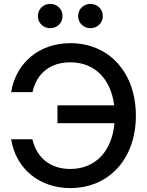

<svg xmlns="http://www.w3.org/2000/svg" viewBox="-20 -963 764 995"><path d="M344.2 11.7C545.4 11.7 684.1 -140.6 684.1 -363.3C684.1 -587.4 545.4 -739.3 344.2 -739.3C186 -739.3 63.5 -640.6 37.6 -485.4H148.4C169.9 -585.4 243.7 -640.1 343.8 -640.1C471.7 -640.1 554.7 -553.2 571.8 -417H277.8V-324.7H573.2C560.5 -180.7 476.1 -87.4 343.8 -87.4C244.6 -87.4 170.9 -141.6 147.9 -241.2H37.6C63 -86.4 186 11.7 344.2 11.7ZM240.2 -816.9C276.4 -816.9 304.2 -844.2 304.2 -879.9C304.2 -915 276.4 -942.9 240.2 -942.9C204.1 -942.9 176.3 -915 176.3 -879.9C176.3 -844.2 204.1 -816.9 240.2 -816.9ZM448.7 -816.9C484.9 -816.9 512.7 -844.2 512.7 -879.9C512.7 -915 484.9 -942.9 448.7 -942.9C412.6 -942.9 384.8 -915 384.8 -879.9C384.8 -844.2 412.6 -816.9 448.7 -816.9Z"/></svg>

Font: Inteeer Medium
Style: Regular
Weight: 500
Designer: Rasmus Andersson
Foundry: rsms
Version: Version 4.001;Glyphs 3.4 (3402)